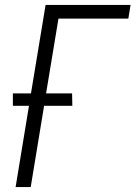

<svg xmlns="http://www.w3.org/2000/svg" viewBox="-20 -755 547 775"><path d="M43 0 97 -328H32V-378H105L164 -735H507L498 -680H216L166 -378H271L272 -328H158L104 0Z"/></svg>

Font: Iosevka Light
Style: Italic
Weight: 300
Italic angle: -9°
Monospace: yes
Designer: Belleve Invis
Foundry: Belleve Invis
Version: Version 32.5.0; ttfautohint (v1.8.4)